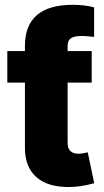

<svg xmlns="http://www.w3.org/2000/svg" viewBox="-20 -754 425 782"><path d="M353.5 -545.9V-417.5H255.4V-171.9Q255.4 -127.9 299.8 -127.9Q308.1 -127.9 319.6 -129.9Q331.1 -131.8 337.4 -133.8L363.8 -7.8Q308.1 7.8 259.3 7.8Q172.9 7.8 127.2 -33.4Q81.5 -74.7 81.5 -152.3V-417.5H9.8V-545.9H81.5V-566.4Q81.5 -734.4 276.4 -734.4Q325.7 -734.4 363.3 -724.1V-603.5Q350.6 -605 338.1 -606.2Q325.7 -607.4 313 -607.4Q281.7 -607.4 268.6 -598.1Q255.4 -588.9 255.4 -566.4V-545.9Z"/></svg>

Font: Inter Extra Bold
Style: Regular
Weight: 800
Designer: Rasmus Andersson
Foundry: rsms
Version: Version 4.000;git-3c8e0fc